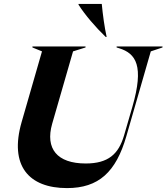

<svg xmlns="http://www.w3.org/2000/svg" viewBox="-20 -950 852 983"><path d="M146 -707 195 -687 91 -326C26 -101 128 13 323 13C485 13 574 -69 627 -253L752 -687L812 -707V-712H577V-707L590 -703C677 -676 718 -612 658 -404L615 -256C587 -161 534 -113 419 -113C272 -113 211 -189 247 -316L354 -687L418 -707V-712H146ZM382 -926C414 -875 470 -810 521 -761H526C515 -810 506 -877 501 -930H382Z"/></svg>

Font: Nyght Serif Bold Italic
Style: Regular
Weight: 700
Italic angle: -16°
Designer: Maksym Kobuzan
Version: Version 0.410;Glyphs 3.1.2 (3151)